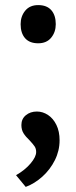

<svg xmlns="http://www.w3.org/2000/svg" viewBox="-20 -555 297 754"><path d="M61 -460Q61 -491 79 -513Q97 -535 130 -535Q164 -535 181.5 -515Q199 -495 199 -460Q199 -429 181 -407Q163 -385 130 -385Q96 -385 78.5 -405Q61 -425 61 -460ZM81 179 43 133Q78 113 100 87Q122 61 122 42Q122 29 116 20Q110 11 96 -4Q81 -18 72.5 -31.5Q64 -45 64 -64Q64 -88 81.5 -102.5Q99 -117 125 -117Q148 -117 168.5 -103.5Q189 -90 201.5 -64.5Q214 -39 214 -4Q214 37 195.5 74Q177 111 146.5 138.5Q116 166 81 179Z"/></svg>

Font: Lexend
Style: Regular
Weight: 400
Designer: Thomas Jockin
Foundry: Lexend
Version: Version 1.000